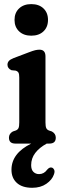

<svg xmlns="http://www.w3.org/2000/svg" viewBox="-20 -682 294 912"><path d="M128.5 -512.5Q92.5 -512.5 70.8 -533Q49 -553.5 49 -587.5Q49 -621.5 70.8 -642Q92.5 -662.5 128.5 -662.5Q165 -662.5 186.5 -642Q208 -621.5 208 -587.5Q208 -553.5 186.5 -533Q165 -512.5 128.5 -512.5ZM196 -414V-100.5Q196 -81.5 199.8 -73.5Q203.5 -65.5 213 -62L226.5 -57.5Q245 -47 245 -28Q245 0 214.5 0H202Q167 19 147.5 44.5Q128 70 128 102.5Q128 124 138.8 134.5Q149.5 145 165.5 145Q189 145 204 124Q215 111 226 114Q232.5 115.5 237 124Q241.5 132.5 236 147Q227.5 172 200.2 191Q173 210 133 210Q85.5 210 60 186.8Q34.5 163.5 34.5 124.5Q34.5 46 128.5 0H53Q22.5 0 22.5 -28Q22.5 -47 41 -57.5L54.5 -62Q64 -65.5 67.8 -73.5Q71.5 -81.5 71.5 -100.5V-313.5Q71.5 -330 67.8 -336.8Q64 -343.5 54.5 -346.5L34.5 -348.5Q15.5 -357 15.5 -374.5Q15.5 -384.5 21.8 -392Q28 -399.5 44.5 -406L117 -433.5Q136.5 -441 147.2 -443.5Q158 -446 167.5 -446Q196 -446 196 -414Z"/></svg>

Font: Fraunces 144pt S100 SemiBold
Style: Regular
Weight: 600
Version: Version 1.000; ttfautohint (v1.8.3)